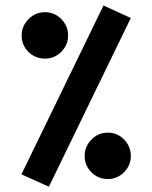

<svg xmlns="http://www.w3.org/2000/svg" viewBox="-20 -683 564 713"><path d="M364.3 -662.6 465.8 -616.2 161.6 10.3 59.6 -35.6ZM60.5 -551.3Q60.5 -586.4 85.9 -612.1Q111.3 -637.7 147 -637.7Q182.6 -637.7 207.8 -612.1Q232.9 -586.4 232.9 -551.3Q232.9 -515.6 207.5 -490.5Q182.1 -465.3 147 -465.3Q111.3 -465.3 85.9 -490Q60.5 -514.6 60.5 -551.3ZM294.4 -104Q294.4 -139.2 319.6 -164.8Q344.7 -190.4 380.4 -190.4Q416 -190.4 440.9 -164.8Q465.8 -139.2 465.8 -104Q465.8 -68.8 440.7 -43.5Q415.5 -18.1 380.4 -18.1Q344.7 -18.1 319.6 -43Q294.4 -67.9 294.4 -104Z"/></svg>

Font: Vazirmatn RD FD
Style: Bold
Weight: 700
Designer: Saber Rastikerdar
Foundry: Saber Rastikerdar
Version: Version 33.003